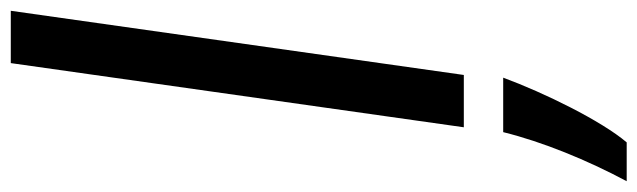

<svg xmlns="http://www.w3.org/2000/svg" viewBox="-528 -417 1182 356"><g transform="rotate(-90 63.0 -239.0)"><path d="M102 30 221 -810H124L5 30ZM-4 103C-22 176 -56 259 -95 332H-23C17 285 69 179 97 103Z"/></g></svg>

Font: Smiley Sans Oblique
Style: Regular
Weight: 400
Italic angle: -8°
Designer: oooooohmygosh, Nagisa Chen, Janine Sui, Heda Shi, Jian Li
Foundry: atelierAnchor
Version: Version 2.0.1